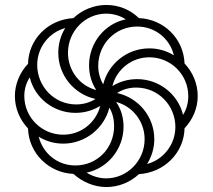

<svg xmlns="http://www.w3.org/2000/svg" viewBox="-20 -744 857 774"><path d="M409 10C459 10 506 -10 540 -42C642 -48 722 -128 724 -227C757 -262 777 -307 777 -357C777 -407 757 -453 724 -488C720 -590 639 -667 540 -671C506 -704 460 -724 409 -724C358 -724 311 -704 276 -671C172 -665 95 -584 93 -487C60 -452 40 -405 40 -357C40 -307 60 -261 93 -226C96 -125 178 -47 276 -43C311 -11 359 10 409 10ZM368 -381C302 -398 254 -459 254 -531C254 -618 323 -689 408 -689C436 -689 464 -681 487 -666C400 -648 339 -569 339 -481C339 -446 348 -411 368 -381ZM396 -404C383 -426 376 -452 376 -478C376 -568 446 -637 533 -637C604 -637 664 -590 681 -521C652 -539 618 -549 582 -549C492 -549 417 -487 396 -404ZM287 -323C198 -323 130 -396 130 -482C130 -554 178 -613 243 -631C225 -602 215 -568 215 -531C215 -440 279 -364 365 -345C341 -330 314 -323 287 -323ZM718 -281C697 -366 620 -425 533 -425C498 -425 464 -416 433 -397C450 -464 510 -513 582 -513C669 -513 739 -443 739 -357C739 -329 732 -303 718 -281ZM235 -201C148 -201 78 -271 78 -357C78 -385 86 -411 100 -432C120 -348 197 -289 284 -289C319 -289 353 -298 384 -317C367 -250 307 -201 235 -201ZM573 -83C591 -112 602 -146 602 -183C602 -274 538 -350 452 -369C475 -384 502 -391 529 -391C619 -391 687 -318 687 -232C687 -161 638 -100 573 -83ZM408 -25C379 -25 352 -34 329 -48C416 -66 478 -145 478 -233C478 -268 469 -303 448 -333C514 -316 563 -255 563 -183C563 -96 493 -25 408 -25ZM284 -77C211 -77 153 -126 136 -193C165 -175 198 -165 235 -165C324 -165 400 -227 421 -310C434 -288 440 -262 440 -236C440 -146 371 -77 284 -77Z"/></svg>

Font: Noto Serif Armenian ExtraCondensed Light
Style: Regular
Weight: 300
Width: 2
Designer: Monotype Design Team
Foundry: Monotype Imaging Inc.
Version: Version 2.008